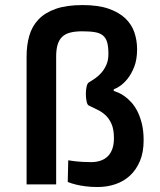

<svg xmlns="http://www.w3.org/2000/svg" viewBox="-20 -731 636 761"><path d="M85.4 -507.8Q85.4 -552.2 96.2 -589.6Q106.9 -627 132.8 -654.1Q158.7 -681.2 201.2 -696Q243.7 -710.9 307.6 -710.9Q369.6 -710.9 411.1 -696.3Q452.6 -681.6 477.5 -657.5Q502.4 -633.3 512.9 -601.8Q523.4 -570.3 523.4 -536.1Q523.4 -495.1 512 -466.1Q500.5 -437 485.1 -418.2Q469.7 -399.4 454.8 -389.6Q439.9 -379.9 432.6 -377.9Q430.2 -377 430.2 -374Q430.2 -371.1 432.6 -370.1Q439 -368.2 450.2 -363.3Q461.4 -358.4 474.4 -349.1Q487.3 -339.8 500.7 -325.2Q514.2 -310.5 524.9 -289.3Q535.6 -268.1 542.5 -239.7Q549.3 -211.4 549.3 -174.8Q549.3 -127.9 534.9 -93.3Q520.5 -58.6 495.6 -35.4Q470.7 -12.2 437.5 -1Q404.3 10.3 366.7 10.3Q339.8 10.3 318.1 7.3Q296.4 4.4 280.8 0.5Q262.7 -3.9 248.5 -9.8L250.5 -95.7Q262.7 -93.8 277.3 -91.8Q290 -90.3 306.4 -89.4Q322.8 -88.4 341.3 -88.4Q360.8 -88.4 377.4 -93.8Q394 -99.1 406 -110.4Q418 -121.6 424.8 -139.6Q431.6 -157.7 431.6 -183.1Q431.6 -217.8 422.1 -239.5Q412.6 -261.2 397.9 -274.7Q383.3 -288.1 365.7 -296.4Q348.1 -304.7 331.5 -313Q326.2 -315.4 323.2 -329.3Q320.3 -343.3 320.3 -358.9Q320.3 -374.5 323.2 -387.5Q326.2 -400.4 331.5 -403.8Q342.8 -410.6 356.4 -419.9Q370.1 -429.2 381.8 -442.6Q393.6 -456.1 401.6 -474.1Q409.7 -492.2 409.7 -517.1Q409.7 -544.9 405 -562.3Q400.4 -579.6 388.9 -589.6Q377.4 -599.6 357.4 -603.3Q337.4 -606.9 306.6 -606.9Q277.8 -606.9 258.1 -601.8Q238.3 -596.7 226.1 -584.7Q213.9 -572.8 208.3 -553.7Q202.6 -534.7 202.6 -506.8V0H85.4Z"/></svg>

Font: Doppio One
Style: Regular
Weight: 400
Designer: Szymon Celej
Foundry: Szymon Celej
Version: Version 1.002